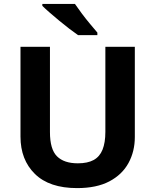

<svg xmlns="http://www.w3.org/2000/svg" viewBox="-20 -1005 796 984"><path d="M671 -303Q671 -229 638.5 -169.5Q606 -110 540.5 -75.5Q475 -41 375 -41Q233 -41 159 -113.5Q85 -186 85 -305V-765H236V-328Q236 -240 272 -204Q308 -168 379 -168Q429 -168 460 -185Q491 -202 505.5 -238Q520 -274 520 -329V-765H671ZM364 -985Q379 -963 399.5 -935.5Q420 -908 441.5 -882.5Q463 -857 479 -838V-825H380Q361 -838 335.5 -857.5Q310 -877 283.5 -899Q257 -921 234 -941Q211 -961 197 -975V-985Z"/></svg>

Font: Noto Sans Tamil UI
Style: Regular
Weight: 400
Designer: Jelle Bosma - Monotype Design Team
Foundry: Monotype Imaging Inc.
Version: Version 2.004